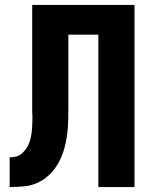

<svg xmlns="http://www.w3.org/2000/svg" viewBox="-20 -755 640 775"><path d="M19 0V-120Q33 -120 46 -123.5Q59 -127 69 -136Q79 -145 86.5 -156Q94 -167 98.5 -180Q103 -193 105.5 -206Q108 -219 109 -232.5Q110 -246 110.5 -259.5Q111 -273 111 -286Q111 -289 110.5 -292Q110 -295 110 -298V-299Q110 -308 110 -317Q110 -326 110 -335V-735H523V0H377V-615H256V-334Q256 -304 255.5 -274.5Q255 -245 251.5 -215.5Q248 -186 240 -157Q232 -128 218 -101.5Q204 -75 183 -53.5Q162 -32 135.5 -19Q109 -6 79 -3Q49 0 19 0Z"/></svg>

Font: Iosevka Custom Heavy Extended
Style: Regular
Weight: 900
Width: 7
Monospace: yes
Designer: Belleve Invis
Foundry: Belleve Invis
Version: Version 11.2.4; ttfautohint (v1.8.4)